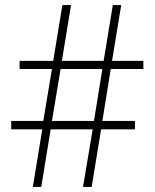

<svg xmlns="http://www.w3.org/2000/svg" viewBox="-20 -734 607 754"><path d="M415 -463H543V-495H420L456 -714H423L387 -495H223L259 -714H225L189 -495H57V-463H184L150 -259H24V-226H146L109 0H142L179 -226H344L306 0H340L377 -226H510V-259H382ZM184 -259 218 -463H382L349 -259Z"/></svg>

Font: Noto Sans SemiCondensed ExtraLight
Style: Regular
Weight: 200
Width: 4
Designer: Monotype Design Team
Foundry: Monotype Imaging Inc.
Version: Version 2.013